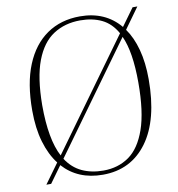

<svg xmlns="http://www.w3.org/2000/svg" viewBox="-84 -821 843 911"><g transform="rotate(-10 337.5 -365.5)"><path d="M66 14 135 -81Q100 -126 80.5 -192Q61 -258 61 -344Q61 -474 97.5 -563Q134 -652 201.5 -698.5Q269 -745 361 -745Q483 -745 554 -660L615 -744H638L566 -644Q597 -601 614 -538Q631 -475 631 -395Q631 -199 553 -92.5Q475 14 339 14Q219 14 147 -66L89 14ZM157 -111 535 -633Q507 -683 462.5 -704.5Q418 -726 359 -726Q285 -726 229.5 -690Q174 -654 143.5 -574Q113 -494 112 -361Q112 -195 157 -111ZM345 -5Q416 -5 468.5 -42Q521 -79 550.5 -163Q580 -247 580 -388Q580 -536 544 -614L167 -93Q197 -47 242 -26Q287 -5 345 -5Z"/></g></svg>

Font: Literata 72pt ExtraLight
Style: Italic
Weight: 200
Italic angle: -2°
Designer: Latin by Veronika Burian and Jose Scaglione. Greek by Irene Vlachou. Cyrillic by Vera Evstafieva
Foundry: TypeTogether
Version: Version 3.002